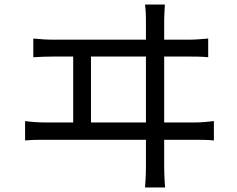

<svg xmlns="http://www.w3.org/2000/svg" viewBox="-20 -788 1040 842"><path d="M126 -619V-537C157 -539 187 -540 215 -540H301V-251H178C150 -251 120 -253 90 -257V-172C121 -175 151 -175 178 -175H620V-59C620 -49 620 -15 616 34H704C700 -15 700 -51 700 -61V-175H835C855 -175 891 -175 918 -172V-257C892 -254 865 -251 835 -251H700V-540H810C830 -540 866 -540 893 -537V-619C867 -617 841 -614 810 -614H700V-698C700 -710 701 -736 703 -768H616C620 -735 620 -712 620 -698V-614H215C186 -614 155 -616 126 -619ZM620 -251H379V-540H620Z"/></svg>

Font: Noto Sans CJK HK
Style: Regular
Weight: 400
Designer: Ryoko NISHIZUKA 西塚涼子 (kana, bopomofo & ideographs); Paul D. Hunt (Latin, Greek & Cyrillic); Sandoll Communications 산돌커뮤니
Foundry: Adobe
Version: Version 2.004;hotconv 1.0.118;makeotfexe 2.5.65603